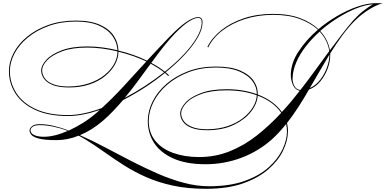

<svg xmlns="http://www.w3.org/2000/svg" viewBox="-20 -822 2419 1203"><path d="M1690 -735Q1790 -735 1861 -708Q1932 -681 1975 -639Q2031 -686 2094 -722.5Q2157 -759 2218 -780Q2279 -801 2328 -802H2379Q2342 -793 2293 -763Q2244 -733 2200 -689Q2159 -647 2121.5 -595.5Q2084 -544 2049 -487Q2049 -481 2049 -475Q2049 -435 2032.5 -391Q2016 -347 1986.5 -311.5Q1957 -276 1916 -261Q1884 -205 1849.5 -151.5Q1815 -98 1778 -51Q1785 -24 1784 5Q1783 61 1753 123Q1723 185 1661 239Q1599 293 1502.5 327Q1406 361 1271 361Q1156 361 1063.5 341Q971 321 895.5 287.5Q820 254 756.5 213.5Q693 173 635.5 132Q578 91 522 56Q498 41 473 28Q438 42 403.5 49Q369 56 334 56Q261 56 225 46.5Q189 37 177 23Q165 9 165 -4Q165 -18 180.5 -31Q196 -44 228 -44Q270 -44 316 -33.5Q362 -23 411 -4Q455 -24 500.5 -52.5Q546 -81 588 -118Q596 -125 605 -133Q553 -115 502.5 -105Q452 -95 407 -95Q283 -95 200.5 -133.5Q118 -172 77 -236Q36 -300 36 -376Q36 -434 65.5 -490.5Q95 -547 150.5 -592.5Q206 -638 283 -665.5Q360 -693 456 -693Q547 -693 605.5 -667Q664 -641 692.5 -598Q721 -555 722 -505Q819 -482 901 -442Q948 -492 991.5 -538.5Q1035 -585 1073 -622Q1126 -673 1163 -694Q1200 -715 1221 -715Q1249 -715 1249 -682Q1249 -640 1219.5 -588Q1190 -536 1138 -480Q1086 -424 1018 -369Q1030 -359 1041 -349L1033 -347Q1024 -356 1013 -365Q954 -317 887 -273.5Q820 -230 751 -195Q721 -160 690.5 -128Q660 -96 628 -68Q558 -7 481 25Q557 58 637 100.5Q717 143 799.5 185.5Q882 228 965 264.5Q1048 301 1130 323Q1212 345 1290 345Q1418 345 1510.5 312.5Q1603 280 1661.5 228Q1720 176 1748.5 117Q1777 58 1778 5Q1778 -20 1773 -45Q1752 -19 1730 5Q1708 29 1685 50Q1600 126 1492.5 166.5Q1385 207 1268 207Q1146 207 1065 170.5Q984 134 944.5 72Q905 10 906 -68Q907 -129 937.5 -189Q968 -249 1024.5 -297.5Q1081 -346 1158.5 -375.5Q1236 -405 1332 -405Q1427 -405 1485.5 -379.5Q1544 -354 1570.5 -314Q1597 -274 1595 -230Q1696 -191 1746 -120Q1775 -151 1803 -184.5Q1831 -218 1858 -253Q1830 -259 1816 -288.5Q1802 -318 1802 -354Q1803 -428 1851.5 -501Q1900 -574 1972 -636Q1929 -676 1859.5 -702.5Q1790 -729 1692 -729Q1596 -729 1514 -702.5Q1432 -676 1372.5 -630Q1313 -584 1284 -524L1280 -529Q1309 -587 1367.5 -633.5Q1426 -680 1508.5 -707.5Q1591 -735 1690 -735ZM2194 -695Q2226 -730 2257 -754Q2288 -778 2316 -795Q2269 -792 2212.5 -769.5Q2156 -747 2097.5 -710.5Q2039 -674 1986 -628Q2012 -600 2027 -569Q2042 -538 2047 -507Q2084 -557 2120.5 -604.5Q2157 -652 2194 -695ZM1080 -616Q1043 -578 1005 -530Q967 -482 928 -428Q977 -402 1013 -373Q1081 -427 1133 -482.5Q1185 -538 1214.5 -589.5Q1244 -641 1244 -682Q1244 -710 1221 -710Q1201 -710 1165.5 -688.5Q1130 -667 1080 -616ZM42 -376Q42 -302 82.5 -239Q123 -176 204 -138.5Q285 -101 407 -101Q454 -101 508 -112.5Q562 -124 618 -145Q684 -205 755.5 -282.5Q827 -360 897 -437Q816 -475 722 -498V-494Q721 -455 699.5 -416.5Q678 -378 638.5 -345.5Q599 -313 542 -293.5Q485 -274 412 -274Q348 -274 310 -289.5Q272 -305 255 -329.5Q238 -354 238 -380Q238 -412 270 -447Q302 -482 366.5 -506.5Q431 -531 528 -531Q572 -531 619.5 -525Q667 -519 716 -507Q714 -555 685 -596Q656 -637 599.5 -662Q543 -687 456 -687Q362 -687 285.5 -659.5Q209 -632 154.5 -587Q100 -542 71 -487Q42 -432 42 -376ZM1813 -329Q1813 -304 1825 -282.5Q1837 -261 1862 -258Q1909 -318 1954 -380Q1999 -442 2043 -502Q2039 -533 2024 -564.5Q2009 -596 1983 -624Q1935 -581 1897 -532.5Q1859 -484 1836.5 -432Q1814 -380 1813 -329ZM244 -381Q244 -356 260 -332.5Q276 -309 313 -294.5Q350 -280 411 -280Q482 -281 538 -300Q594 -319 633.5 -350.5Q673 -382 694 -419.5Q715 -457 716 -494Q716 -498 716 -500Q615 -524 527 -524Q432 -524 369 -500.5Q306 -477 275 -444Q244 -411 244 -381ZM2044 -480Q2013 -429 1982.5 -375.5Q1952 -322 1921 -270Q1959 -287 1986.5 -322.5Q2014 -358 2029 -400.5Q2044 -443 2044 -480ZM924 -423Q885 -370 845 -315.5Q805 -261 762 -209Q827 -243 889.5 -284Q952 -325 1008 -369Q972 -397 924 -423ZM912 -68Q911 8 952.5 59.5Q994 111 1066 136.5Q1138 162 1227 162Q1329 162 1419 126Q1509 90 1589 27Q1669 -36 1742 -115Q1694 -185 1595 -223Q1591 -171 1552.5 -122Q1514 -73 1445.5 -40Q1377 -7 1281 -6Q1217 -6 1179 -21.5Q1141 -37 1125 -61.5Q1109 -86 1109 -112Q1110 -144 1142 -179Q1174 -214 1238.5 -238.5Q1303 -263 1401 -263Q1453 -263 1500.5 -255Q1548 -247 1589 -232Q1590 -275 1562.5 -313Q1535 -351 1478 -375Q1421 -399 1332 -399Q1238 -399 1161 -369.5Q1084 -340 1028.5 -292Q973 -244 943 -185.5Q913 -127 912 -68ZM1115 -113Q1115 -88 1130.5 -65Q1146 -42 1182.5 -27Q1219 -12 1280 -12Q1351 -13 1407 -32Q1463 -51 1503 -82.5Q1543 -114 1565 -151Q1587 -188 1589 -225Q1504 -256 1400 -256Q1305 -256 1241.5 -233Q1178 -210 1147 -176.5Q1116 -143 1115 -113ZM171 -6Q171 13 194 24Q217 35 254 35Q320 35 405 -2Q360 -19 314.5 -28.5Q269 -38 229 -38Q198 -38 184.5 -27.5Q171 -17 171 -6Z"/></svg>

Font: Ballet 72pt
Style: Regular
Weight: 400
Designer: Maximiliano R. Sproviero
Foundry: Omnibus-Type
Version: Version 1.100; ttfautohint (v1.8.3)